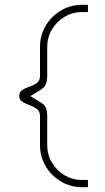

<svg xmlns="http://www.w3.org/2000/svg" viewBox="-20 -720 435 797"><path d="M321 57Q272.5 57 232.8 33.2Q193 9.5 169.5 -30.2Q146 -70 146 -118V-241Q145 -260 131.8 -269Q118.5 -278 101.8 -284Q85 -290 72.5 -297.8Q60 -305.5 60 -321Q60 -338.5 72.5 -346.5Q85 -354.5 101.8 -360Q118.5 -365.5 131.8 -374.5Q145 -383.5 146 -402V-525Q146 -573 169.5 -612.8Q193 -652.5 232.8 -676.2Q272.5 -700 321 -700H345V-670H321Q281.5 -670 248.5 -650.5Q215.5 -631 195.8 -598Q176 -565 176 -525V-401Q175 -379.5 169.2 -368.2Q163.5 -357 148.8 -347.2Q134 -337.5 106 -321Q135 -304 149.8 -294.5Q164.5 -285 169.8 -274.2Q175 -263.5 176 -242V-118Q176 -78 195.5 -45Q215 -12 248 7.5Q281 27 321 27H345V57Z"/></svg>

Font: Urbanist Thin
Style: Regular
Weight: 100
Designer: Corey Hu
Foundry: Corey Hu
Version: Version 1.330; ttfautohint (v1.8.4.7-5d5b)